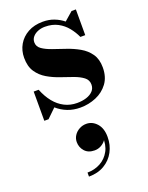

<svg xmlns="http://www.w3.org/2000/svg" viewBox="-153 -548 759 982"><g transform="rotate(-20 226.0 -57.0)"><path d="M39.5 10V-149H66.5Q82.5 -108.5 106.2 -79Q130 -49.5 161 -33.8Q192 -18 229 -18Q257 -18 279.8 -25.2Q302.5 -32.5 316 -46.8Q329.5 -61 329.5 -82Q329.5 -107 309.5 -122.2Q289.5 -137.5 258 -148.8Q226.5 -160 191 -172Q155.5 -184 124 -202.5Q92.5 -221 72.5 -250.8Q52.5 -280.5 52.5 -327.5Q52.5 -367 71 -399Q89.5 -431 123.8 -450Q158 -469 205 -469Q238.5 -469 266.2 -458.2Q294 -447.5 316 -429.5L362.5 -470H386V-330H359.5Q346.5 -359 326 -384.2Q305.5 -409.5 276 -425.2Q246.5 -441 206 -441Q186 -441 168.2 -434Q150.5 -427 139.5 -414.2Q128.5 -401.5 128.5 -384Q128.5 -361 149.2 -346.5Q170 -332 202.5 -320.8Q235 -309.5 271.5 -297.2Q308 -285 340.5 -266.5Q373 -248 393.5 -218.8Q414 -189.5 414 -144.5Q414 -92.5 388.5 -58.2Q363 -24 322.5 -7Q282 10 237 10Q200 10 168.2 -2.2Q136.5 -14.5 111 -37L62.5 10ZM156.5 356.5V334.5Q195.5 334.5 227.5 317Q259.5 299.5 277.5 266.5Q295.5 233.5 292 186.5H299Q299.5 198.5 290 211Q280.5 223.5 264.8 232Q249 240.5 230.5 240.5Q195.5 240.5 176.8 219.2Q158 198 158 169.5Q158 150 168.5 133.8Q179 117.5 196.8 107.8Q214.5 98 235.5 98Q268 98 291.8 124.5Q315.5 151 315.5 198Q315.5 242 296.2 278Q277 314 241.2 335.2Q205.5 356.5 156.5 356.5Z"/></g></svg>

Font: Bodoni Moda SC 9pt
Style: Bold
Weight: 700
Designer: Owen Earl
Foundry: indestructible type
Version: Version 2.005